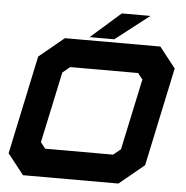

<svg xmlns="http://www.w3.org/2000/svg" viewBox="-57 -904 928 959"><g transform="rotate(5 407.0 -424.0)"><path d="M93.5 0 12.5 -103 117.5 -597 242.5 -700H721L802 -597L697 -103L572 0ZM192.5 -141.5H533L570 -172L646 -528L622 -558.5H281.5L244.5 -528L168.5 -172ZM365 -716 515 -848H658.5L488.5 -716Z"/></g></svg>

Font: Tourney Expanded Black
Style: Italic
Weight: 900
Width: 7
Italic angle: -12°
Designer: Tyler Finck
Foundry: Etcetera Type Co
Version: Version 1.010; ttfautohint (v1.8.3)